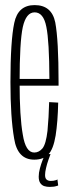

<svg xmlns="http://www.w3.org/2000/svg" viewBox="-20 -624 280 754"><path d="M114.5 3V-25Q80.5 -25 69.5 -95.5Q57 -165 57 -301Q57 -460 69.5 -517.5Q82.5 -575.5 116 -575.5Q151 -575.5 162 -518.5Q173.5 -462.5 174 -314H51.5V-287.5H210Q210 -295 210 -301Q210 -467 197 -536Q183 -604 116 -604Q50.5 -604 36 -534Q21 -463.5 21 -301Q21 -163.5 35.5 -80Q48.5 3 114.5 3ZM114.5 -25V3Q149.5 3 169.5 -17Q189.5 -37.5 198.5 -92Q207 -146.5 208.5 -221L173 -223Q171.5 -162 166.5 -110Q160.5 -58.5 147 -41.5Q133 -25 114.5 -25ZM175 110Q182.5 110 189.2 109.2Q196 108.5 201.2 106.8Q206.5 105 208.5 104.5L205.5 80.5Q204 82 199.8 83.5Q195.5 85 190 85.8Q184.5 86.5 179.5 86.5Q169 86.5 163 81.2Q157 76 157 63.5Q157 52 160.8 36Q164.5 20 169.8 4.8Q175 -10.5 178.5 -19H157Q153.5 -11 147.5 4.2Q141.5 19.5 136.8 37Q132 54.5 132 69.5Q132 86 138.2 95Q144.5 104 154.2 107Q164 110 175 110Z"/></svg>

Font: Anybody ExtraCondensed ExtraLight
Style: Regular
Weight: 250
Width: 2
Version: Version 1.113;gftools[0.9.25]